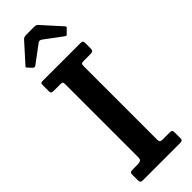

<svg xmlns="http://www.w3.org/2000/svg" viewBox="-321 -1003 1020 1020"><g transform="rotate(-45 189.0 -492.5)"><path d="M255 -650.5V-101Q255 -87.5 259.5 -83.2Q264 -79 276.5 -79H333Q348 -79 348 -62.5V-18.5Q348 -7.5 343.5 -3.8Q339 0 326.5 0H51.5Q39 0 34.5 -4Q30 -8 30 -19.5V-62Q30 -72.5 34.8 -75.8Q39.5 -79 54.5 -79H87Q100.5 -79 109.2 -83Q118 -87 118 -103.5V-651Q118 -662.5 115.8 -666.8Q113.5 -671 101 -671H50Q38.5 -671 34.2 -674.5Q30 -678 30 -688.5V-732.5Q30 -744.5 33.2 -747.2Q36.5 -750 48 -750H327.5Q340.5 -750 344.2 -746.5Q348 -743 348 -729.5V-694Q348 -679 342.5 -675Q337 -671 325.5 -671H276Q262.5 -671 258.8 -667.5Q255 -664 255 -650.5ZM57 -837.5 39 -856.5Q33.5 -862 33.2 -864Q33 -866 38.5 -872L132.5 -976.5Q140 -985 159 -985H216.5Q226.5 -985 230.8 -983Q235 -981 239.5 -976.5L335.5 -870Q341 -864.5 334.5 -858L312 -835.5Q306.5 -830 304.5 -830.2Q302.5 -830.5 296 -835L198.5 -907.5Q185.5 -917 173.5 -908L75 -834.5Q66.5 -828 57 -837.5Z"/></g></svg>

Font: Besley* Narrow Semi
Style: Regular
Weight: 600
Width: 4
Designer: Owen Earl
Foundry: indestructible type*
Version: Version 3.000; ttfautohint (v1.8.3)